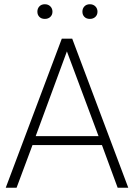

<svg xmlns="http://www.w3.org/2000/svg" viewBox="-20 -884 631 904"><path d="M191 -864Q207 -864 217 -854Q227 -844 227 -829Q227 -814 217 -804.5Q207 -795 191 -795Q175 -795 165.5 -804.5Q156 -814 156 -829Q156 -844 165.5 -854Q175 -864 191 -864ZM403 -864Q419 -864 429 -854Q439 -844 439 -829Q439 -814 429 -804.5Q419 -795 403 -795Q387 -795 377.5 -804.5Q368 -814 368 -829Q368 -844 377.5 -854Q387 -864 403 -864ZM271 -702H320L584 0H534L460 -201H133L58 0H7ZM295 -642 148 -243H444Z"/></svg>

Font: Freesentation 2 ExtraLight
Style: Regular
Weight: 260
Designer: glyphs from Roboto by Christian Robertson / Hangul glyphs from Noto Sans CJK(Source Han Sans) by Jang Soo-young and Kang
Foundry: PT&
Version: Version 2.001